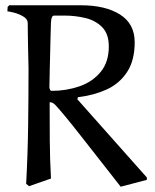

<svg xmlns="http://www.w3.org/2000/svg" viewBox="-20 -699 588 727"><path d="M275 -331 273 -323 536 -27V-18L437 8Q402 -37 363 -86.5Q324 -136 288.5 -181.5Q253 -227 226 -259.5Q199 -292 188 -303Q179 -312 168 -312Q168 -240 168.5 -167.5Q169 -95 173 -23L90 6L79 -3Q85 -112 86.5 -221Q88 -330 88 -439Q88 -445 87.5 -464Q87 -483 86.5 -509Q86 -535 85.5 -562.5Q85 -590 85 -611Q85 -627 67.5 -637Q50 -647 31.5 -651.5Q13 -656 8 -656L9 -673L15 -679H287Q379 -679 434.5 -644Q490 -609 490 -539Q490 -470 461 -426Q432 -382 383.5 -360Q335 -338 275 -331ZM167 -370Q167 -366 169 -360.5Q171 -355 176 -355Q231 -355 280.5 -372Q330 -389 361 -426.5Q392 -464 392 -523Q392 -571 366.5 -596.5Q341 -622 302.5 -631Q264 -640 225 -640H185Q174 -640 173 -614Q172 -595 171.5 -565Q171 -535 170 -502Q169 -469 168.5 -439.5Q168 -410 167.5 -391Q167 -372 167 -370Z"/></svg>

Font: Aref Ruqaa Ink
Style: Regular
Weight: 400
Designer: Abdullah Aref
Version: Version 1.005